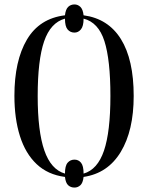

<svg xmlns="http://www.w3.org/2000/svg" viewBox="-20 -791 668 866"><path d="M316 55Q299 55 287.5 44.5Q276 34 273 7Q196 -3 145.5 -50.5Q95 -98 70 -177Q45 -256 45 -359Q45 -517 101.5 -612.5Q158 -708 273 -722Q276 -749 287.5 -760Q299 -771 316 -771Q331 -771 342.5 -760Q354 -749 357 -722Q468 -707 525.5 -614.5Q583 -522 583 -358Q583 -202 524.5 -105.5Q466 -9 357 7Q354 34 342.5 44.5Q331 55 316 55ZM273 -8Q273 -43 285 -57Q297 -71 316 -71Q334 -71 345.5 -57Q357 -43 357 -8Q420 -26 449 -111.5Q478 -197 478 -358Q478 -521 451 -605.5Q424 -690 357 -707Q357 -673 345 -658.5Q333 -644 316 -644Q297 -644 285 -658Q273 -672 273 -707Q208 -689 179 -604.5Q150 -520 150 -358Q150 -199 180 -112.5Q210 -26 273 -8Z"/></svg>

Font: Noto Serif Display ExtraCondensed Medium
Style: Regular
Weight: 500
Width: 2
Designer: Monotype Design Team
Foundry: Monotype Imaging Inc.
Version: Version 2.009